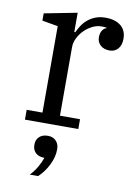

<svg xmlns="http://www.w3.org/2000/svg" viewBox="-87 -584 617 886"><g transform="rotate(10 221.5 -141.0)"><path d="M50 -46H124V-451L50 -464V-498L204 -528V-438H209Q216 -454 226.5 -470Q237 -486 252.5 -499Q268 -512 288.5 -520Q309 -528 336 -528Q380 -528 406.5 -507Q433 -486 433 -446Q433 -416 418 -399Q403 -382 379 -382Q352 -382 336 -396.5Q320 -411 320 -434Q320 -454 328.5 -466.5Q337 -479 348 -481V-483Q344 -484 338 -484.5Q332 -485 323 -485Q302 -485 281 -474.5Q260 -464 243.5 -447.5Q227 -431 216.5 -410Q206 -389 206 -368V-46H300V0H50ZM116 246Q135 226 148.5 202.5Q162 179 169 158Q142 158 127.5 144Q113 130 113 108V104Q113 83 127.5 69Q142 55 168 55Q192 55 206 70Q220 85 220 106V113Q220 145 202 182Q184 219 155 246H116Z"/></g></svg>

Font: IBM Plex Serif
Style: Regular
Weight: 400
Designer: Mike Abbink, Paul van der Laan, Pieter van Rosmalen
Foundry: Bold Monday
Version: Version 3.001